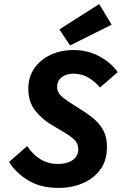

<svg xmlns="http://www.w3.org/2000/svg" viewBox="-20 -909 640 941"><path d="M266.7 12Q179.4 12 119.1 -24.4Q58.8 -60.8 24.1 -115.3L113.2 -193.1Q141.1 -150.9 178.8 -128.2Q216.6 -105.5 263.3 -105.5Q293.5 -105.5 315.9 -113.9Q338.3 -122.4 351.1 -138.7Q363.8 -155 363.8 -177.6Q363.8 -206.2 343.6 -224.9Q323.4 -243.6 288.6 -264L227.7 -300.3Q183.6 -326.8 151.2 -369Q118.8 -411.2 118.8 -473.9Q118.8 -531.9 148.4 -574.4Q178 -616.9 228.1 -640.3Q278.3 -663.8 340.7 -663.8Q409.8 -663.8 467.2 -632.8Q524.7 -601.9 557.1 -555.2L470 -480.3Q447.5 -507.5 414.8 -527.7Q382.1 -547.9 339.6 -547.9Q317.7 -547.9 299.6 -540.3Q281.4 -532.7 270.7 -518.5Q260 -504.3 260 -483.6Q260 -458.7 277.6 -441.2Q295.1 -423.8 321.7 -407.1L392 -362Q423.8 -341.5 449.4 -317.9Q475 -294.2 489.6 -263.4Q504.3 -232.5 504.3 -188.2Q504.3 -122.8 472.1 -78.6Q440 -34.4 386.2 -11.2Q332.5 12 266.7 12ZM323.4 -686.3 271 -765 466.2 -889 527.1 -788Z"/></svg>

Font: SourceCodeVF
Style: Italic
Weight: 200
Italic angle: -11°
Monospace: yes
Designer: Paul D. Hunt, Teo Tuominen
Foundry: Adobe
Version: Version 1.026;hotconv 1.1.0;makeotfexe 2.6.0